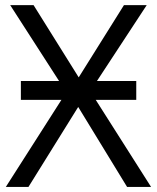

<svg xmlns="http://www.w3.org/2000/svg" viewBox="-20 -734 617 754"><path d="M62 -416H211.9L20 -713.9H111.8L289.1 -430.2L466.8 -713.9H556.2L360.8 -416H515.1V-341.8H356L573.2 0H479L287.1 -314L91.8 0H2.9L221.2 -341.8H62Z"/></svg>

Font: HunimalSansv1.5
Style: Regular
Weight: 400
Foundry: Ascender Corporation
Version: Version 1.10